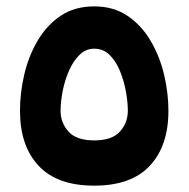

<svg xmlns="http://www.w3.org/2000/svg" viewBox="-20 -585 594 605"><path d="M276.9 0Q160.2 0 101.6 -62.7Q43 -125.5 43 -235.8Q43 -292 56.4 -349.9Q69.8 -407.7 98.4 -456.5Q127 -505.4 171.1 -535.2Q215.3 -564.9 276.9 -564.9Q337.9 -564.9 382.1 -534.9Q426.3 -504.9 454.8 -456.1Q483.4 -407.2 497.1 -349.4Q510.7 -291.5 510.7 -235.8Q510.7 -125.5 452.1 -62.7Q393.6 0 276.9 0ZM276.9 -431.6Q250 -431.6 230 -411.6Q210 -391.6 196.8 -360.8Q183.6 -330.1 177.2 -296.6Q170.9 -263.2 170.9 -235.8Q170.9 -198.2 195.8 -170.4Q220.7 -142.6 276.9 -142.6Q333 -142.6 357.9 -170.4Q382.8 -198.2 382.8 -235.8Q382.8 -261.7 377 -295.2Q371.1 -328.6 358.6 -359.9Q346.2 -391.1 325.9 -411.4Q305.7 -431.6 276.9 -431.6Z"/></svg>

Font: Vazirmatn RD ExtraBold
Style: Regular
Weight: 800
Designer: Saber Rastikerdar
Foundry: Saber Rastikerdar
Version: Version 32.102